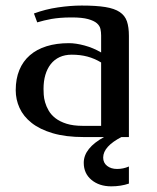

<svg xmlns="http://www.w3.org/2000/svg" viewBox="-20 -489 560 685"><path d="M235.8 -426.8Q212.4 -426.8 195.1 -425.3Q177.7 -423.8 163.6 -421.4Q149.4 -418.9 137.2 -415.8Q125 -412.6 112.8 -409.2L101.1 -440.9Q142.1 -456.1 186.8 -462.6Q231.4 -469.2 271.5 -469.2Q322.8 -469.2 355.7 -463.9Q388.7 -458.5 407.2 -446Q425.8 -433.6 432.9 -412.8Q439.9 -392.1 439.9 -360.8V0H279.8Q214.4 0 168.2 -13.7Q122.1 -27.3 92.8 -50.5Q63.5 -73.7 49.8 -103.8Q36.1 -133.8 36.1 -167Q36.1 -208 49.1 -239.3Q62 -270.5 86.4 -291.7Q110.8 -313 146 -324Q181.2 -335 226.1 -335Q250.5 -335 281.5 -326.7Q312.5 -318.4 340.8 -301.8V-362.8Q340.8 -374 338.4 -385.5Q335.9 -397 325.7 -406Q315.4 -415 294.2 -420.9Q272.9 -426.8 235.8 -426.8ZM340.8 -40V-266.1Q317.4 -280.3 292 -287.1Q266.6 -293.9 235.8 -293.9Q211.4 -293.9 192.6 -285.2Q173.8 -276.4 161.1 -260.3Q148.4 -244.1 141.8 -221.7Q135.3 -199.2 135.3 -171.9Q135.3 -164.1 136 -151.4Q136.7 -138.7 140.9 -124Q145 -109.4 153.6 -94.5Q162.1 -79.6 177.7 -67.4Q193.4 -55.2 217.3 -47.6Q241.2 -40 275.9 -40ZM353 -1H415Q348.1 33.2 348.1 73.2Q348.1 91.8 362.1 102.8Q376 113.8 397.9 113.8Q419.9 113.8 439.9 105V166Q411.1 175.8 377 175.8Q334 175.8 306.4 152.8Q278.8 129.9 278.8 91.8Q278.8 39.1 353 -1Z"/></svg>

Font: Federov2
Style: Regular
Weight: 400
Designer: Olexa M. Volochay | Cyreal.org
Foundry: Olexa M. Volochay | Cyreal.org
Version: Version 1.000